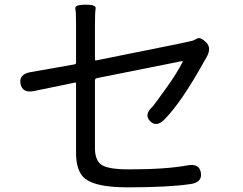

<svg xmlns="http://www.w3.org/2000/svg" viewBox="-20 -785 1040 823"><path d="M526 18Q394 18 346 -18Q306 -49 306 -129V-427Q306 -432 301 -431L127 -395Q76 -384 68 -426Q60 -467 112 -476L299 -509Q306 -510 306 -517V-681Q306 -732 303 -748.5Q300 -765 347 -765Q393 -765 390 -748.5Q387 -732 387 -681V-530Q387 -525 392 -526L749 -598Q774 -603 799 -609Q810 -611 824.5 -619.5Q839 -628 864 -603Q888 -579 865 -539Q862 -535 850 -513Q760 -351 687 -275Q651 -237 623 -266Q596 -294 635 -329Q639 -333 693 -408Q739 -472 763 -520Q765 -524 760 -523L395 -450Q387 -448 387 -440V-150Q387 -97 416 -78Q445 -59 532 -59Q691 -59 783 -76Q834 -86 841 -45Q848 -3 796 4Q703 18 526 18Z"/></svg>

Font: Resource Han Rounded CN
Style: Regular
Weight: 400
Designer: Cyano Hao (round all glyphs); Ryoko NISHIZUKA  (kana, bopomofo & ideographs); Paul D. Hunt (Latin, Greek & Cyrillic); Sa
Foundry: Cyano Hao
Version: 0.990